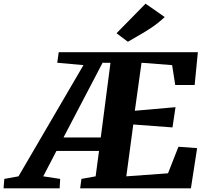

<svg xmlns="http://www.w3.org/2000/svg" viewBox="-120 -1028 1132 1048"><path d="M-100.5 0 -96.5 -51.5 -19 -65.5 335.5 -672.5 192.5 -685.5 200.5 -743H960L942.5 -564H836.5L819.5 -672.5L652.5 -685.5L616 -423.5L838 -443L821.5 -332.5L607.5 -348.5L569.5 -65.5L797 -82L854 -227L956 -219.5L922 0H317.5L324.5 -51.5L402 -65.5L420.5 -204H188L116 -65.5L208.5 -51.5L205.5 0ZM226.5 -277.5H430L483 -685L440 -685.5ZM578 -800 516 -846.5 674.5 -1008 779 -935Q744.5 -902.5 708 -878Q671.5 -853.5 638 -834.8Q604.5 -816 578 -800Z"/></svg>

Font: Merriweather Light 18pt Black
Style: Italic
Weight: 900
Italic angle: -7.8°
Version: Version 2.101